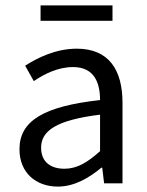

<svg xmlns="http://www.w3.org/2000/svg" viewBox="-20 -678 544 710"><path d="M194 12C255 12 309 -20 355 -58H358L365 0H433V-298C433 -419 383 -498 264 -498C186 -498 118 -464 73 -435L105 -378C143 -404 194 -430 250 -430C330 -430 350 -370 350 -308C143 -285 52 -232 52 -126C52 -39 113 12 194 12ZM218 -54C170 -54 132 -77 132 -132C132 -194 188 -234 350 -254V-119C303 -77 265 -54 218 -54ZM130 -601H396V-658H130Z"/></svg>

Font: Giro Sans Regular
Style: Regular
Weight: 400
Designer: Paul D. Hunt
Foundry: Adobe Systems Incorporated
Version: Version 1.000;PS 1.0;hotconv 1.0.88;makeotf.lib2.5.647800